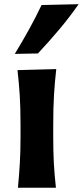

<svg xmlns="http://www.w3.org/2000/svg" viewBox="-20 -880 389 900"><path d="M64 0Q69.8 -59.6 73 -115.2Q76.2 -170.9 76.2 -239.7V-294.4Q76.2 -375.5 72.5 -433.8Q68.8 -492.2 62 -551.3L243.7 -556.2Q236.8 -495.6 233.2 -436.3Q229.5 -377 229.5 -294.4V-239.7Q229.5 -170.9 232.4 -115.2Q235.4 -59.6 242.2 0ZM49.3 -627.4Q84.5 -685.1 116 -741.9Q147.5 -798.8 174.8 -856.4L348.6 -860.4Q307.1 -800.8 258.5 -742.9Q210 -685.1 157.7 -629.4Z"/></svg>

Font: Pinar-FD Bold
Style: Regular
Weight: 700
Designer: Amin Abedi
Version: Version 3.000